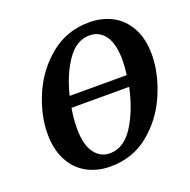

<svg xmlns="http://www.w3.org/2000/svg" viewBox="-130 -852 981 989"><g transform="rotate(-20 360.5 -357.0)"><path d="M708 -459Q708 -359 662 -249Q616 -139 526 -64Q436 11 312 11Q240 11 183.5 -20Q127 -51 95 -111.5Q63 -172 63 -258Q63 -360 110 -469Q157 -578 247.5 -651.5Q338 -725 460 -725Q529 -725 585 -696Q641 -667 674.5 -607Q708 -547 708 -459ZM237 -403H550Q556 -445 556 -483Q556 -572 524.5 -616.5Q493 -661 439 -661Q367 -661 315.5 -587Q264 -513 237 -403ZM541 -342H225Q215 -286 215 -232Q215 -143 247.5 -98.5Q280 -54 332 -54Q409 -54 462.5 -138Q516 -222 541 -342Z"/></g></svg>

Font: Noto Serif Narrow
Style: Bold Italic
Weight: 700
Width: 4
Italic angle: -12°
Designer: Monotype Design Team
Foundry: Monotype Imaging Inc.
Version: Version 1.001